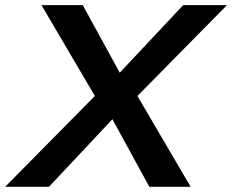

<svg xmlns="http://www.w3.org/2000/svg" viewBox="-77 -718 893 738"><path d="M287.6 -349.1 82.5 -698.2H241.2L383.3 -438.5L627 -698.2H795.4L451.2 -349.1L655.8 0H497.1L355 -259.8L111.3 0H-57.1Z"/></svg>

Font: Sansation
Style: Bold Italic
Weight: 700
Designer: Bernd Montag
Version: Version 1.301